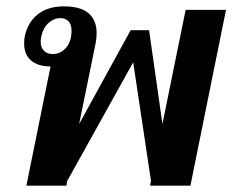

<svg xmlns="http://www.w3.org/2000/svg" viewBox="-20 -584 731 604"><path d="M139 -375Q100 -375 78 -393.5Q56 -412 56 -447Q56 -462 58 -470Q68 -515 99.5 -539.5Q131 -564 181 -564Q234 -564 259 -542Q284 -520 284 -480Q284 -466 281 -449L229 -194L391 -489H449L491 -194L564 -553H691L579 0H452L455 -15L399 -388L191 -14L189 0H63ZM205 -488Q205 -507 195.5 -517Q186 -527 170 -527Q150 -527 133 -512Q116 -497 110 -470Q108 -458 108 -453Q108 -434 118.5 -424Q129 -414 146 -414Q170 -414 187.5 -433.5Q205 -453 205 -488Z"/></svg>

Font: Trirong SemiBold
Style: Italic
Weight: 600
Italic angle: -12°
Designer: Katatrad Team
Foundry: CadsonDemak
Version: Version 1.001